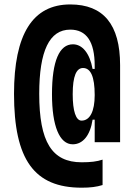

<svg xmlns="http://www.w3.org/2000/svg" viewBox="-20 -723 626 882"><path d="M355 139.2C395 139.2 423.3 135.7 451.2 127V10.3C425.8 19 397 22.5 355 22.5C218.3 22.5 160.2 -71.3 160.2 -292C160.2 -489.3 207 -586.9 302.7 -586.9C377 -586.9 415 -532.2 415 -420.9V-406.2H405.3C392.1 -478.5 358.4 -519.5 314.9 -519.5C253.4 -519.5 218.8 -444.3 218.8 -290C218.8 -144 253.4 -60.1 314 -60.1C360.8 -60.1 394.5 -101.1 405.3 -173.3H415V-69.8H531.7V-423.8C531.7 -610.4 455.1 -702.6 302.7 -702.6C130.4 -702.6 44.4 -566.4 44.4 -292C44.4 10.3 137.2 139.2 355 139.2ZM354.5 -168.9C328.6 -168.9 314 -212.9 314 -290C314 -374 331.1 -410.6 361.3 -410.6C396 -410.6 415 -372.6 415 -286.1C415 -211.4 393.1 -168.9 354.5 -168.9Z"/></svg>

Font: CaskaydiaCove Nerd Font
Style: Bold
Weight: 700
Designer: Aaron Bell
Foundry: Saja Typeworks
Version: Version 2111.1;Nerd Fonts 2.3.0